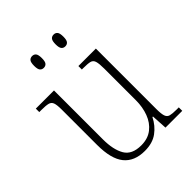

<svg xmlns="http://www.w3.org/2000/svg" viewBox="-212 -854 979 979"><g transform="rotate(-45 277.5 -364.5)"><path d="M256 10Q181 10 143 -36.5Q105 -83 105 -184V-439Q105 -473 99.5 -488Q94 -503 78 -507Q62 -511 30 -511H15V-536H146V-183Q146 -109 171 -66Q196 -23 263 -23Q311 -23 343 -48Q375 -73 390.5 -114.5Q406 -156 406 -205V-433Q406 -469 401 -486Q396 -503 380.5 -507Q365 -511 332 -511H322V-536H448V-99Q448 -65 453.5 -49Q459 -33 474 -29Q489 -25 518 -25H535V0H414L409 -85H405Q384 -43 348 -16.5Q312 10 256 10ZM346 -654Q333 -654 325.5 -663Q318 -672 318 -696Q318 -721 325.5 -730Q333 -739 346 -739Q359 -739 366.5 -730Q374 -721 374 -696Q374 -672 366.5 -663Q359 -654 346 -654ZM191 -654Q178 -654 170.5 -663Q163 -672 163 -696Q163 -721 170.5 -730Q178 -739 191 -739Q204 -739 211.5 -730Q219 -721 219 -696Q219 -672 211.5 -663Q204 -654 191 -654Z"/></g></svg>

Font: Noto Serif Lao SemiCondensed ExtraLight
Style: Regular
Weight: 200
Width: 4
Designer: Monotype Design Team
Foundry: Monotype Imaging Inc.
Version: Version 2.003; ttfautohint (v1.8.4.7-5d5b)